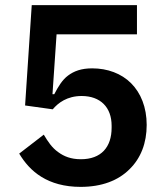

<svg xmlns="http://www.w3.org/2000/svg" viewBox="-20 -718 640 750"><path d="M515 -584H201L185 -350H192C207 -379 223 -406 246 -423C269 -440 297 -451 340 -451C400 -451 454 -431 492 -393C530 -355 553 -299 553 -230C553 -159 530 -100 486 -57C442 -13 378 12 295 12C231 12 181 -3 142 -27C103 -51 76 -83 55 -118L151 -192C167 -165 183 -141 207 -124C230 -107 257 -96 296 -96C375 -96 416 -143 416 -219V-227C416 -299 372 -343 299 -343C242 -343 207 -316 186 -291L78 -306L104 -698H515Z"/></svg>

Font: Plexus Sans SemiBold
Style: Regular
Weight: 600
Version: Version 2.001;PS 002.001;hotconv 1.0.70;makeotf.lib2.5.58329